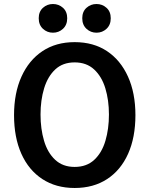

<svg xmlns="http://www.w3.org/2000/svg" viewBox="-20 -919 744 957"><path d="M655 -345Q655 -455 618 -537Q581 -619 513.5 -664Q446 -709 352 -709Q259 -709 191.5 -664Q124 -619 87 -537Q50 -455 50 -345Q50 -234 86.5 -152.5Q123 -71 191 -26.5Q259 18 352 18Q446 18 514 -26.5Q582 -71 618.5 -152.5Q655 -234 655 -345ZM523 -348Q523 -277 505.5 -217.5Q488 -158 450 -122.5Q412 -87 352 -87Q293 -87 255 -122.5Q217 -158 199.5 -217.5Q182 -277 182 -348Q182 -420 200 -479Q218 -538 255.5 -573Q293 -608 352 -608Q411 -608 449 -573Q487 -538 505 -479Q523 -420 523 -348ZM315 -828Q315 -861 294 -880Q273 -899 244 -899Q215 -899 194 -880Q173 -861 173 -828Q173 -795 194 -775.5Q215 -756 244 -756Q273 -756 294 -775.5Q315 -795 315 -828ZM532 -828Q532 -861 511 -880Q490 -899 461 -899Q432 -899 411 -880Q390 -861 390 -828Q390 -795 411 -775.5Q432 -756 461 -756Q490 -756 511 -775.5Q532 -795 532 -828Z"/></svg>

Font: Repo DemiBold
Style: Regular
Weight: 600
Designer: Stefan Peev
Foundry: Context Ltd
Version: Version 1.502